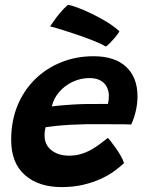

<svg xmlns="http://www.w3.org/2000/svg" viewBox="-20 -762 596 782"><path d="M485 -97.5Q468 -81.5 444.2 -64.2Q420.5 -47 389 -32.8Q357.5 -18.5 318 -9.2Q278.5 0 231 0Q137 0 81.2 -49.2Q25.5 -98.5 25.5 -192Q25.5 -269 51.2 -331.8Q77 -394.5 122.8 -439.2Q168.5 -484 229.5 -508.5Q290.5 -533 361 -533Q447.5 -533 493.8 -489.8Q540 -446.5 540 -370Q540 -341.5 533.5 -311.8Q527 -282 514.5 -255Q508.5 -255.5 485 -255.8Q461.5 -256 431 -256Q400.5 -256 372.5 -256.2Q344.5 -256.5 328.5 -256Q299 -255.5 267.2 -253.8Q235.5 -252 208.5 -249.2Q181.5 -246.5 166 -244Q161.5 -230 161.5 -209Q161.5 -184.5 174.2 -166.2Q187 -148 209.5 -138Q232 -128 261 -128Q289 -128 312.5 -135.5Q336 -143 355.5 -154.5Q375 -166 391 -178.5Q407 -191 419.5 -200.5Q422 -198 431 -186.8Q440 -175.5 451.2 -159.5Q462.5 -143.5 472 -127Q481.5 -110.5 485 -97.5ZM191 -328.5Q204 -330.5 225.8 -332.5Q247.5 -334.5 276 -336.2Q304.5 -338 336.5 -338.5Q355 -338.5 372.8 -338.5Q390.5 -338.5 403.2 -338.8Q416 -339 419.5 -338.5Q421.5 -346 422.5 -355.2Q423.5 -364.5 423.5 -373.5Q423 -392 414.8 -408.2Q406.5 -424.5 389.2 -434.2Q372 -444 344 -444Q308.5 -444 276 -428.8Q243.5 -413.5 221 -387.2Q198.5 -361 191 -328.5ZM257 -742.5Q268 -741 293.8 -731.8Q319.5 -722.5 351.8 -707Q384 -691.5 414.8 -672.8Q445.5 -654 466.5 -634.5Q460 -623 448.5 -609.5Q437 -596 426.5 -585.5Q416 -575 411.5 -572.5Q395 -582 366.5 -593.8Q338 -605.5 304.8 -617Q271.5 -628.5 239.8 -638.5Q208 -648.5 184 -654.5Q188 -660.5 198.8 -676Q209.5 -691.5 224.8 -709.8Q240 -728 257 -742.5Z"/></svg>

Font: Grandstander Thin SemiBold
Style: Italic
Weight: 600
Italic angle: -15°
Version: Version 1.200